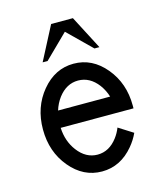

<svg xmlns="http://www.w3.org/2000/svg" viewBox="-101 -722 690 807"><g transform="rotate(-15 244.0 -318.0)"><path d="M244.1 9.8Q163.1 9.8 106 -58.8Q48.8 -127.4 48.8 -224.6Q48.8 -321.8 106 -390.4Q163.1 -459 244.1 -459Q325.2 -459 382.3 -390.4Q439.5 -321.8 439.5 -224.6V-212.4H122.6Q125.5 -153.3 157.7 -110.8Q193.4 -63.5 244.1 -63.5Q294.9 -63.5 330.6 -110.8Q344.7 -129.4 353.5 -151.9L416 -112.3Q402.8 -83.5 382.3 -59.1Q325.2 9.8 244.1 9.8ZM357.4 -285.6Q348.6 -314.5 330.6 -338.9Q294.9 -385.7 244.1 -385.7Q193.4 -385.7 157.7 -338.9Q139.6 -314.5 130.9 -285.6ZM367.7 -498H346.2L244.1 -598.1L142.1 -498H120.6L196.8 -644.5H291.5Z"/></g></svg>

Font: Catrinity
Style: Regular
Weight: 400
Designer: Alexander Lange
Foundry: High-Logic / Made with FontCreator
Version: Version 2.090;May 20, 2024;FontCreator 15.0.0.2974 64-bit